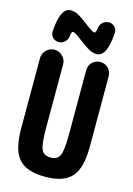

<svg xmlns="http://www.w3.org/2000/svg" viewBox="-144 -1052 788 1135"><g transform="rotate(15 250.0 -485.0)"><path d="M323.2 -917Q325.2 -939.5 341.3 -954.6Q357.4 -969.7 377.9 -969.7Q400.4 -969.7 415 -955.1Q429.7 -940.4 428.7 -918Q419.9 -769.5 355.5 -769.5Q334 -769.5 310.1 -782.2Q286.1 -794.9 240.2 -830.1Q201.2 -860.4 189.9 -860.4Q178.7 -860.4 176.8 -833Q174.8 -810.5 158.7 -795.4Q142.6 -780.3 122.1 -780.3Q99.6 -780.3 85 -794.9Q70.3 -809.6 71.3 -832Q80.1 -980.5 144.5 -980.5Q166 -980.5 189.9 -967.8Q213.9 -955.1 259.8 -919.9Q298.8 -889.6 310.1 -889.6Q321.3 -889.6 323.2 -917ZM460 -661.1V-230.5Q460 -98.6 411.1 -44.4Q362.3 9.8 250 9.8Q137.7 9.8 88.9 -43.9Q40 -97.7 40 -230.5V-659.2Q40 -688.5 61 -709.5Q82 -730.5 110.8 -730.5Q139.6 -730.5 160.6 -709.5Q181.6 -688.5 181.6 -659.2V-269.5Q181.6 -168.9 196.3 -138.7Q210.9 -108.4 252 -108.4Q293 -108.4 307.6 -138.7Q322.3 -168.9 322.3 -269.5V-661.1Q322.3 -690.4 342.3 -710.4Q362.3 -730.5 391.1 -730.5Q419.9 -730.5 439.9 -710.4Q460 -690.4 460 -661.1Z"/></g></svg>

Font: Rounded-X Mgen+ 1m bold
Style: Bold
Weight: 700
Designer: [Source Han Sans]
Ryoko NISHIZUKA  (kana & ideographs); Paul D. Hunt (Latin, Greek & Cyrillic); Wenlong ZHANG  (bopomofo
Version: Version 1.059.20150602